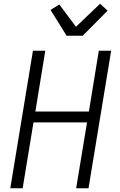

<svg xmlns="http://www.w3.org/2000/svg" viewBox="-20 -1006 640 1026"><path d="M35 0 156 -735H222L169 -410H455L508 -735H574L453 0H387L445 -352H159L101 0ZM336 -815 250 -953 297 -982 386 -863 515 -986 555 -949 422 -815Z"/></svg>

Font: Iosevka Aile Light Oblique
Style: Regular
Weight: 300
Italic angle: -9°
Designer: Belleve Invis
Foundry: Belleve Invis
Version: Version 31.1.0; ttfautohint (v1.8.4)